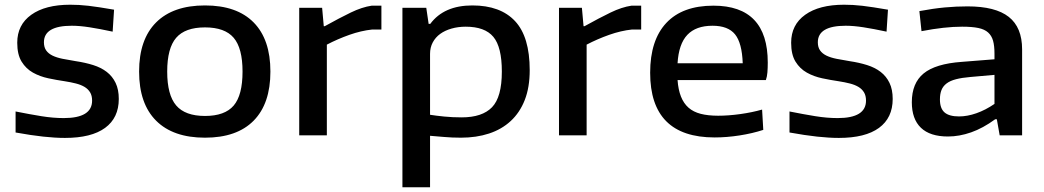

<svg xmlns="http://www.w3.org/2000/svg" viewBox="-20 -573 4419 813"><path d="M255 11Q214 11 163 5.5Q112 0 46 -12V-101Q106 -89 155.5 -81Q205 -73 250 -73Q370 -73 370 -147Q370 -168 361.5 -182Q353 -196 338 -205Q323 -214 301.5 -219.5Q280 -225 254 -229Q220 -234 184.5 -241.5Q149 -249 119.5 -265.5Q90 -282 71.5 -312Q53 -342 53 -392Q53 -468 112.5 -510.5Q172 -553 277 -553Q296 -553 314.5 -552Q333 -551 354.5 -548.5Q376 -546 402 -542Q428 -538 463 -532L457 -439Q401 -451 359 -457.5Q317 -464 284 -464Q166 -464 166 -394Q166 -373 175.5 -359.5Q185 -346 202.5 -337.5Q220 -329 245 -324Q270 -319 301 -314Q341 -308 374.5 -297.5Q408 -287 432 -268.5Q456 -250 469.5 -222Q483 -194 483 -154Q483 -74 425 -31.5Q367 11 255 11Z M848 10Q713 10 641 -62Q569 -134 569 -270Q569 -406 641 -478Q713 -550 848 -550Q983 -550 1054 -478Q1125 -406 1125 -270Q1125 -134 1054 -62Q983 10 848 10ZM848 -82Q932 -82 969.5 -126Q1007 -170 1007 -270Q1007 -369 969.5 -413Q932 -457 848 -457Q764 -457 726 -413Q688 -369 688 -270Q688 -171 726 -126.5Q764 -82 848 -82Z M1247 -540H1344L1351 -462H1355Q1418 -497 1465.5 -520Q1513 -543 1554 -549H1595V-448H1556Q1509 -443 1459.5 -425.5Q1410 -408 1364 -384V0H1247Z M1684 -540H1785L1795 -472H1802Q1860 -550 1980 -550Q2099 -550 2161 -483.5Q2223 -417 2223 -276Q2223 -203 2202 -149.5Q2181 -96 2142.5 -60.5Q2104 -25 2050.5 -7.5Q1997 10 1932 10Q1894 10 1860.5 7Q1827 4 1801 2V220H1684ZM1935 -76Q2022 -76 2063.5 -119Q2105 -162 2105 -270Q2105 -374 2069 -417Q2033 -460 1952 -460Q1920 -460 1892 -452Q1864 -444 1844 -429.5Q1824 -415 1812.5 -393.5Q1801 -372 1801 -345V-87Q1826 -83 1861 -79.5Q1896 -76 1935 -76Z M2347 -540H2444L2451 -462H2455Q2518 -497 2565.5 -520Q2613 -543 2654 -549H2695V-448H2656Q2609 -443 2559.5 -425.5Q2510 -408 2464 -384V0H2347Z M3006 9Q2733 9 2733 -265Q2733 -403 2801.5 -476Q2870 -549 3001 -549Q3231 -549 3231 -308Q3231 -285 3229.5 -266.5Q3228 -248 3223 -234H2849Q2852 -193 2863.5 -164Q2875 -135 2895.5 -117Q2916 -99 2947 -91Q2978 -83 3021 -83Q3065 -83 3115 -90Q3165 -97 3207 -109L3212 -23Q3166 -8 3111.5 0.5Q3057 9 3006 9ZM2997 -464Q2927 -464 2890.5 -425.5Q2854 -387 2849 -305H3125Q3122 -391 3092.5 -427.5Q3063 -464 2997 -464Z M3532 11Q3491 11 3440 5.5Q3389 0 3323 -12V-101Q3383 -89 3432.5 -81Q3482 -73 3527 -73Q3647 -73 3647 -147Q3647 -168 3638.5 -182Q3630 -196 3615 -205Q3600 -214 3578.5 -219.5Q3557 -225 3531 -229Q3497 -234 3461.5 -241.5Q3426 -249 3396.5 -265.5Q3367 -282 3348.5 -312Q3330 -342 3330 -392Q3330 -468 3389.5 -510.5Q3449 -553 3554 -553Q3573 -553 3591.5 -552Q3610 -551 3631.5 -548.5Q3653 -546 3679 -542Q3705 -538 3740 -532L3734 -439Q3678 -451 3636 -457.5Q3594 -464 3561 -464Q3443 -464 3443 -394Q3443 -373 3452.5 -359.5Q3462 -346 3479.5 -337.5Q3497 -329 3522 -324Q3547 -319 3578 -314Q3618 -308 3651.5 -297.5Q3685 -287 3709 -268.5Q3733 -250 3746.5 -222Q3760 -194 3760 -154Q3760 -74 3702 -31.5Q3644 11 3532 11Z M3994 5Q3918 5 3879.5 -32Q3841 -69 3841 -140Q3841 -221 3891 -262Q3941 -303 4052 -311L4191 -322V-346Q4191 -379 4185 -400.5Q4179 -422 4164 -435.5Q4149 -449 4122.5 -454.5Q4096 -460 4054 -460Q3980 -460 3882 -441L3873 -526Q3932 -537 3980.5 -541.5Q4029 -546 4077 -546Q4195 -546 4251.5 -501.5Q4308 -457 4308 -364V0H4213L4201 -68H4194Q4142 -30 4092 -12.5Q4042 5 3994 5ZM4041 -80Q4076 -80 4114.5 -93.5Q4153 -107 4191 -133V-256L4089 -247Q4053 -244 4028 -237.5Q4003 -231 3988 -219.5Q3973 -208 3966.5 -191.5Q3960 -175 3960 -152Q3960 -114 3979.5 -97Q3999 -80 4041 -80Z"/></svg>

Font: Encode Sans Wide
Style: Medium
Weight: 500
Designer: Pablo Impallari, Andres Torresi
Foundry: Pablo Impallari, Andres Torresi
Version: Version 1.000; ttfautohint (v1.00) -l 8 -r 50 -G 200 -x 14 -